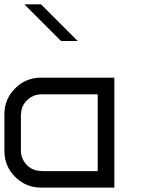

<svg xmlns="http://www.w3.org/2000/svg" viewBox="-20 -853 707 873"><path d="M500 0H166.7Q97.5 0 48.8 -48.8Q0 -97.5 0 -166.7V-333.3Q0 -402.5 48.8 -451.2Q97.5 -500 166.7 -500H500ZM424.2 -75V-424.2H166.7Q130 -423.3 102.9 -397.1Q75.8 -370.8 75.8 -333.3H75V-166.7Q75.8 -130 102.1 -102.9Q128.3 -75.8 166.7 -75.8V-75ZM166.7 -833.3 333.3 -666.7H257.5L90.8 -833.3Z"/></svg>

Font: 0xA000-Squareish-Mono
Style: Squareish-Mono
Weight: 400
Version: Version 0.1